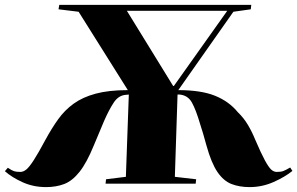

<svg xmlns="http://www.w3.org/2000/svg" viewBox="-30 -750 1214 784"><path d="M496 -364 487 -363Q455 -362 435 -332Q415 -302 395 -256Q378 -217 353 -156Q324 -85 294.5 -48Q265 -11 232 1.5Q199 14 158 14Q106 14 62 -6Q18 -26 -10 -51L2 -65Q18 -54 27.5 -51Q37 -48 53 -48Q65 -48 77 -57.5Q89 -67 107.5 -95.5Q126 -124 156 -180Q181 -226 207.5 -263Q234 -300 270.5 -326.5Q307 -353 360.5 -367.5Q414 -382 492 -382L291 -702L209 -712L212 -730H996L994 -712L923 -702L698 -382Q791 -382 848 -359Q905 -336 941 -292Q965 -269 982 -240.5Q999 -212 1012 -180Q1036 -124 1051.5 -95.5Q1067 -67 1077.5 -57.5Q1088 -48 1100 -48Q1117 -48 1126.5 -51.5Q1136 -55 1155 -66L1164 -52Q1133 -27 1086.5 -6.5Q1040 14 989 14Q948 14 915.5 1.5Q883 -11 858 -47.5Q833 -84 813 -156Q806 -182 799.5 -204Q793 -226 787 -244Q770 -302 753.5 -331.5Q737 -361 703 -364H695L684 -28L771 -18L769 0H401L403 -18L484 -28ZM488 -706 677 -399H680L898 -706Z"/></svg>

Font: Literata 72pt ExtraBold
Style: Italic
Weight: 800
Italic angle: -2°
Designer: Latin by Veronika Burian and Jose Scaglione. Greek by Irene Vlachou. Cyrillic by Vera Evstafieva
Foundry: TypeTogether
Version: Version 3.002